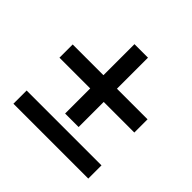

<svg xmlns="http://www.w3.org/2000/svg" viewBox="-155 -761 914 914"><g transform="rotate(45 302.0 -304.0)"><path d="M50 -310H257V-141H348V-310H554V-399H348V-608H257V-399H50ZM50 0H554V-89H50Z"/></g></svg>

Font: Involve Medium
Style: Regular
Weight: 500
Designer: Stefan Peev
Foundry: Context Ltd.
Version: Version 1.001